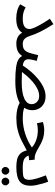

<svg xmlns="http://www.w3.org/2000/svg" viewBox="857 -1366 703 2457"><g transform="rotate(90 1208.5 -137.5)"><path d="M215 -77Q289 -77 320 -99.5Q351 -122 351 -162Q351 -188 333 -229Q315 -270 285.5 -320.5Q256 -371 220 -424L289 -469Q347 -380 383.5 -306.5Q420 -233 438 -174Q452 -130 469.5 -109Q487 -88 506 -82.5Q525 -77 541 -77Q562 -77 572 -65.5Q582 -54 582 -38Q582 -22 568 -8.5Q554 5 532 5Q493 5 457 -12Q421 -29 399 -70Q379 -37 335.5 -15.5Q292 6 215 6Q160 6 113 -7.5Q66 -21 35 -45L75 -114Q95 -101 131 -89Q167 -77 215 -77Z M1016 18Q909 18 843.5 8.5Q778 -1 744 -20.5Q710 -40 697 -70Q673 -35 646.5 -19.5Q620 -4 591.5 0.5Q563 5 532 5L542 -77Q589 -77 614 -95.5Q639 -114 654 -157Q669 -200 686 -275L759 -256Q749 -221 743.5 -193Q738 -165 738 -151Q738 -123 753.5 -104.5Q769 -86 818 -77Q850 -127 894 -178.5Q938 -230 990 -273Q1042 -316 1098.5 -342.5Q1155 -369 1213 -369Q1268 -369 1307.5 -346.5Q1347 -324 1368.5 -286Q1390 -248 1390 -200Q1390 -172 1382.5 -145.5Q1375 -119 1359 -96Q1392 -84 1426.5 -80.5Q1461 -77 1491 -77Q1512 -77 1521.5 -65.5Q1531 -54 1531 -38Q1531 -22 1517 -8.5Q1503 5 1481 5Q1459 5 1426.5 1Q1394 -3 1359.5 -12Q1325 -21 1296 -38Q1251 -12 1182.5 3Q1114 18 1016 18ZM1207 -287Q1162 -287 1116.5 -264.5Q1071 -242 1030 -207Q989 -172 956 -134.5Q923 -97 901 -67Q954 -64 1034 -64Q1166 -64 1239.5 -96.5Q1313 -129 1313 -192Q1313 -214 1302 -235.5Q1291 -257 1268 -272Q1245 -287 1207 -287Z M1481 5 1490 -77Q1594 -77 1690.5 -108Q1787 -139 1867 -194Q1828 -229 1771.5 -249.5Q1715 -270 1647 -270Q1622 -270 1603 -267.5Q1584 -265 1557 -259L1541 -335Q1597 -352 1647 -352Q1699 -352 1741 -339.5Q1783 -327 1817.5 -309Q1852 -291 1882.5 -273Q1913 -255 1942 -242.5Q1971 -230 2002 -230H2023L2030 -158Q1999 -158 1970 -151Q1989 -106 2024 -91.5Q2059 -77 2128 -77Q2149 -77 2158.5 -65.5Q2168 -54 2168 -38Q2168 -22 2154 -8.5Q2140 5 2118 5Q2064 5 2021.5 -4.5Q1979 -14 1949 -42.5Q1919 -71 1905 -128Q1867 -110 1827.5 -87.5Q1788 -65 1740 -44Q1692 -23 1629 -9Q1566 5 1481 5Z M2303 194Q2282 194 2267.5 179.5Q2253 165 2253 145Q2253 125 2267.5 110Q2282 95 2303 95Q2323 95 2337.5 110Q2352 125 2352 145Q2352 165 2337.5 179.5Q2323 194 2303 194ZM2166 194Q2145 194 2130.5 179.5Q2116 165 2116 145Q2116 125 2130.5 110Q2145 95 2166 95Q2186 95 2200.5 110Q2215 125 2215 145Q2215 165 2200.5 179.5Q2186 194 2166 194Z M2118 5 2128 -77Q2187 -77 2220 -81.5Q2253 -86 2267 -104.5Q2281 -123 2281 -163Q2281 -201 2263.5 -258.5Q2246 -316 2224 -373L2305 -403Q2318 -371 2329.5 -330Q2341 -289 2349 -249Q2357 -209 2357 -179Q2357 -79 2301 -37Q2245 5 2118 5Z"/></g></svg>

Font: Noto Sans Living
Style: Regular
Weight: 400
Designer: Monotype Design Team
Foundry: Monotype Imaging Inc.
Version: Version 2.013; ttfautohint (v1.8.4.7-5d5b)